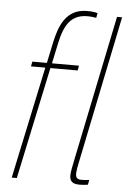

<svg xmlns="http://www.w3.org/2000/svg" viewBox="-53 -784 550 828"><g transform="rotate(5 221.5 -369.5)"><path d="M290 -744C198 -744 171 -666 156 -596L137 -506H74L70 -485H132L29 0H51L154 -485H272L276 -506H159L177 -591C196 -682 228 -737 332 -718L336 -739C319 -743 310 -744 290 -744ZM280 -31C280 -5 294 5 323 5C335 5 346 4 359 2L363 -19C303 -12 296 -15 311 -87L443 -730H421L296 -123C285 -70 280 -46 280 -31Z"/></g></svg>

Font: Nacelle Thin
Style: Italic
Weight: 100
Italic angle: -12°
Designer: Sora Sagano
Foundry: Sora Sagano
Version: Version 1.000;FEAKit 1.0